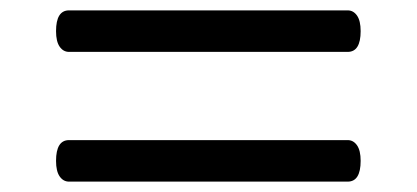

<svg xmlns="http://www.w3.org/2000/svg" viewBox="-20 -623 803 370"><path d="M113 -523Q102 -523 95 -533Q88 -543 88 -563Q88 -603 113 -603H650Q661 -603 668 -593Q675 -583 675 -563Q675 -523 650 -523ZM113 -273Q102 -273 95 -283Q88 -293 88 -313Q88 -353 113 -353H650Q661 -353 668 -343Q675 -333 675 -313Q675 -273 650 -273Z"/></svg>

Font: Playwrite DE Grund
Style: Regular
Weight: 400
Designer: Veronika Burian, José Scaglione
Foundry: TypeTogether
Version: Version 1.002